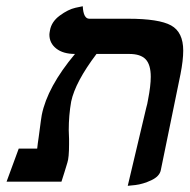

<svg xmlns="http://www.w3.org/2000/svg" viewBox="-20 -582 607 615"><path d="M389.2 13.2 448.2 -235.8Q452.1 -249 454.1 -262.2Q462.9 -307.1 462.9 -335.9Q462.9 -375 446.5 -392.1Q430.2 -409.2 394 -409.2H289.1Q221.2 -319.3 208 -256.8Q200.2 -212.9 200.2 -165Q200.2 -160.2 200.7 -150.6Q201.2 -141.1 201.2 -137.2V-120.1Q201.2 -77.1 195.8 -61Q192.9 -51.3 186.5 -30.5Q180.2 -9.8 176.8 0H1L40 -106H99.1Q99.1 -109.9 101.1 -123Q103 -136.2 104 -143.1Q112.8 -210.9 113.8 -213.9Q131.8 -303.7 220.2 -409.2Q182.1 -409.2 160.2 -426.5Q138.2 -443.8 138.2 -471.2Q138.2 -475.1 140.1 -484.9Q145 -512.7 171.6 -532.2Q198.2 -551.8 221.7 -557.1L245.1 -562Q247.1 -522 266.1 -522H390.1Q489.3 -522 528.1 -500.5Q566.9 -479 566.9 -419.9Q566.9 -389.2 558.1 -344.2L495.1 -37.1Q491.2 -17.1 464.6 -4.6Q438 7.8 413.6 10.7Z"/></svg>

Font: Linux Libertine O
Style: Semibold Italic
Weight: 600
Italic angle: -11.5°
Designer: Philipp H. Poll
Foundry: Philipp H. Poll
Version: Version 5.1.2